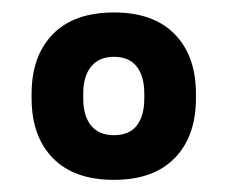

<svg xmlns="http://www.w3.org/2000/svg" viewBox="-20 -674 374 316"><path d="M167.5 -378Q102 -378 67 -413.8Q32 -449.5 32 -512.5V-519.5Q32 -582 67 -617.8Q102 -653.5 167.5 -653.5Q232.5 -653.5 267.5 -617.8Q302.5 -582 302.5 -519.5V-512.5Q302.5 -449.5 267.5 -413.8Q232.5 -378 167.5 -378ZM167.5 -451.5Q192.5 -451.5 205 -467.2Q217.5 -483 217.5 -512V-520Q217.5 -548.5 205 -564.5Q192.5 -580.5 167.5 -580.5Q143 -580.5 130 -564.5Q117 -548.5 117 -520V-512Q117 -483 130 -467.2Q143 -451.5 167.5 -451.5Z"/></svg>

Font: Anek Odia SemiBold
Style: Regular
Weight: 600
Version: Version 1.003